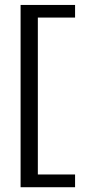

<svg xmlns="http://www.w3.org/2000/svg" viewBox="-20 -743 386 788"><path d="M64.5 25.4V-722.7H288.1V-670.9H135.3V-26.9H288.1V25.4Z"/></svg>

Font: Pontano Sans
Style: Regular
Weight: 400
Foundry: vernon adams
Version: 1.0